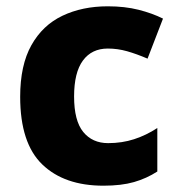

<svg xmlns="http://www.w3.org/2000/svg" viewBox="-20 -579 566 609"><path d="M308 10Q184 10 114 -57.5Q44 -125 44 -272Q44 -372 79.5 -435.5Q115 -499 178 -529Q241 -559 322 -559Q376 -559 419.5 -548Q463 -537 497 -520L448 -393Q413 -408 383 -416.5Q353 -425 322 -425Q271 -425 243 -387Q215 -349 215 -273Q215 -196 244 -160.5Q273 -125 323 -125Q367 -125 405.5 -137.5Q444 -150 479 -173V-35Q445 -13 405 -1.5Q365 10 308 10Z"/></svg>

Font: Noto Sans Myanmar ExtraBold
Style: Regular
Weight: 800
Designer: Monotype Design Team
Foundry: Monotype Imaging Inc.
Version: Version 2.107; ttfautohint (v1.8.4.7-5d5b)